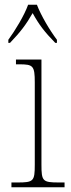

<svg xmlns="http://www.w3.org/2000/svg" viewBox="-20 -786 298 806"><path d="M15 -619V-606H22C66 -652 89 -682 117 -731C144 -682 167 -652 212 -606H219V-619C190 -657 152 -721 135 -766H98C82 -721 43 -657 15 -619ZM28 0H251V-20H228C159 -20 154 -25 154 -95V-536H47V-516H61C119 -516 126 -510 126 -440V-95C126 -25 121 -20 53 -20H28Z"/></svg>

Font: Noto Serif Armenian SemiCondensed Thin
Style: Regular
Weight: 100
Width: 4
Designer: Monotype Design Team
Foundry: Monotype Imaging Inc.
Version: Version 2.008